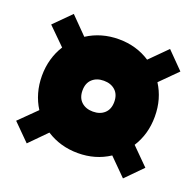

<svg xmlns="http://www.w3.org/2000/svg" viewBox="-102 -681 778 761"><g transform="rotate(20 287.5 -300.0)"><path d="M85 -27 15 -97 87 -168Q69 -196 59.5 -229.5Q50 -263 50 -300Q50 -337 59.5 -370.5Q69 -404 87 -432L15 -503L85 -573L155 -502Q214 -540 288 -540Q362 -540 420 -502L491 -573L560 -503L489 -432Q507 -404 516.5 -371Q526 -338 526 -300Q526 -262 516.5 -229Q507 -196 489 -168L560 -97L491 -27L420 -98Q362 -60 288 -60Q214 -60 155 -98ZM221 -300Q221 -269 239.5 -252Q258 -235 288 -235Q318 -235 336.5 -252Q355 -269 355 -300Q355 -331 336.5 -348Q318 -365 288 -365Q258 -365 239.5 -348Q221 -331 221 -300Z"/></g></svg>

Font: Jost* Black
Style: Regular
Weight: 900
Version: Version 3.7